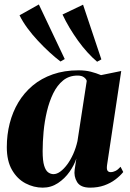

<svg xmlns="http://www.w3.org/2000/svg" viewBox="-20 -829 582 860"><path d="M459.5 -89.5Q457 -70.5 461.8 -64.2Q466.5 -58 475.5 -58Q486.5 -58 497.5 -63.5Q508.5 -69 520 -82L532 -58.5Q518 -41 496.5 -24.8Q475 -8.5 446.8 1.5Q418.5 11.5 383.5 11.5Q340.5 11.5 325.2 -13.8Q310 -39 314.5 -69.5L322 -119Q312.5 -89.5 291.5 -59.5Q270.5 -29.5 239.8 -9Q209 11.5 171.5 11.5Q131 11.5 94 -8Q57 -27.5 33.8 -67.8Q10.5 -108 10.5 -170Q10.5 -225.5 23.5 -276.5Q36.5 -327.5 62.2 -370.5Q88 -413.5 126.5 -445.8Q165 -478 216.5 -496Q268 -514 331.5 -514Q362.5 -514 386.8 -507.8Q411 -501.5 432.5 -492.5L523 -511ZM368.5 -466.5Q366.5 -475 356.2 -482.8Q346 -490.5 327.5 -490.5Q289.5 -490.5 262.8 -468.8Q236 -447 218.2 -410.5Q200.5 -374 190 -329.5Q179.5 -285 175.2 -238.8Q171 -192.5 171 -152Q171 -109 177.8 -87Q184.5 -65 195.8 -57Q207 -49 219.5 -49Q234.5 -49 250.2 -60.5Q266 -72 281 -92.2Q296 -112.5 308 -139.2Q320 -166 327 -197ZM251 -553.5Q228.5 -570.5 202.5 -594.2Q176.5 -618 150.8 -645.5Q125 -673 103.2 -702.5Q81.5 -732 67.5 -760.5L154 -809L270 -564.5ZM415 -552.5Q393.5 -570.5 371.5 -594.8Q349.5 -619 329.2 -647.2Q309 -675.5 291.2 -705.2Q273.5 -735 260 -764L352 -808L434 -563Z"/></svg>

Font: Merriweather 144pt ExtraBold
Style: Italic
Weight: 800
Italic angle: -7.8°
Version: Version 2.101